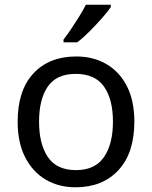

<svg xmlns="http://www.w3.org/2000/svg" viewBox="-20 -786 645 816"><path d="M551 -269Q551 -136 483.5 -63Q416 10 301 10Q230 10 174.5 -22.5Q119 -55 87 -117.5Q55 -180 55 -269Q55 -402 122 -474Q189 -546 304 -546Q377 -546 432.5 -513.5Q488 -481 519.5 -419.5Q551 -358 551 -269ZM146 -269Q146 -174 183.5 -118.5Q221 -63 303 -63Q384 -63 422 -118.5Q460 -174 460 -269Q460 -364 422 -418Q384 -472 302 -472Q220 -472 183 -418Q146 -364 146 -269ZM451 -756Q439 -738 414 -709.5Q389 -681 360.5 -652.5Q332 -624 308 -606H250V-618Q265 -637 282.5 -663Q300 -689 317 -716.5Q334 -744 345 -766H451Z"/></svg>

Font: Noto Sans Ethiopic
Style: Regular
Weight: 400
Designer: Monotype Design Team
Foundry: Monotype Imaging Inc.
Version: Version 2.102; ttfautohint (v1.8.4.7-5d5b)